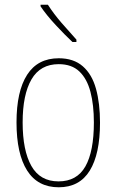

<svg xmlns="http://www.w3.org/2000/svg" viewBox="-20 -784 495 814"><path d="M404 -264Q404 -131 360.5 -60.5Q317 10 229 10Q140 10 95 -61Q50 -132 50 -265Q50 -397 95 -467Q140 -537 229 -537Q292 -537 331 -503Q370 -469 387 -407.5Q404 -346 404 -264ZM76 -265Q76 -146 113 -80.5Q150 -15 228 -15Q306 -15 342 -78.5Q378 -142 378 -265Q378 -339 363.5 -394.5Q349 -450 316.5 -481Q284 -512 229 -512Q151 -512 113.5 -447.5Q76 -383 76 -265ZM183 -764Q208 -725 241 -687Q274 -649 304 -616V-606H287Q255 -636 216 -678Q177 -720 152 -757V-764Z"/></svg>

Font: Noto Sans Georgian Condensed Thin
Style: Regular
Weight: 100
Width: 3
Designer: Monotype Design Team, Akaki Razmadze
Foundry: Google LLC
Version: Version 2.005; ttfautohint (v1.8.4.7-5d5b)